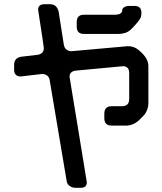

<svg xmlns="http://www.w3.org/2000/svg" viewBox="-20 -787 768 911"><path d="M76 -424 180 -436Q193 -436 203.5 -428.5Q214 -421 216 -405L296 70Q298 86 310 95Q322 104 338 104H363Q392 104 392 78Q392 76 381.5 13.5Q371 -49 351 -173Q331 -296 320.5 -358.5Q310 -421 310 -423Q310 -448 340 -452L565 -473Q577 -473 585 -465Q593 -457 593 -441V-318Q593 -283 559 -283H510Q475 -283 475 -248V-226Q475 -191 510 -191H578Q611 -191 639 -216Q644 -221 649.5 -226.5Q655 -232 660 -237Q671 -248 677.5 -264.5Q684 -281 684 -296V-473Q684 -503 658 -531L640 -548Q617 -568 587 -568L319 -544Q307 -544 296.5 -551Q286 -558 283 -574L258 -733Q249 -767 217 -767H191Q161 -767 161 -741L162 -733Q175 -649 181.5 -605.5Q188 -562 188 -559Q188 -532 159 -527L82 -518Q47 -513 47 -479V-456Q47 -426 76 -424ZM378 -626H543Q558 -626 574.5 -631Q591 -636 608 -654L622 -669Q639 -688 645 -698.5Q651 -709 651 -726Q651 -759 618 -759H594Q579 -759 569.5 -753Q560 -747 560 -739Q560 -717 523 -717H378Q344 -717 344 -682V-661Q344 -626 378 -626Z"/></svg>

Font: WDXL Lubrifont JP N
Style: Regular
Weight: 400
Designer: [WDXL Lubrifont] Copyright 2020-2022 (c) NightFurySL2001, Skr-ZERO; [ZCOOL QingKe HuangYou] Copyright 2018-2022 (c) The 
Version: Version 2.001;hotconv 1.1.1;makeotfexe 2.6.0